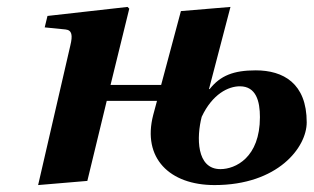

<svg xmlns="http://www.w3.org/2000/svg" viewBox="-20 -522 905 554"><path d="M90 12 232 0 288 -231H433L422 -190C390 -66 469 12 599 12C782 12 865 -97 865 -169C865 -282 797 -319 718 -319C654 -319 616 -304 585 -265H583L645 -502L502 -490L445 -277H299L353 -497L348 -502L117 -476L109 -443L169 -437C188 -435 190 -420 183 -391ZM562 -185C593 -251 639 -273 672 -273C719 -273 730 -230 730 -184C730 -67 659 -34 616 -34C546 -34 547 -127 562 -185Z"/></svg>

Font: Heuristica
Style: Bold Italic
Weight: 700
Italic angle: -13°
Version: Version 1.0.1